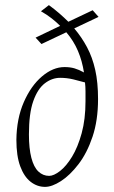

<svg xmlns="http://www.w3.org/2000/svg" viewBox="-20 -721 445 750"><path d="M156 9Q125 9 99.5 -11Q74 -31 59 -71.5Q44 -112 44 -175Q45 -258 73 -322Q101 -386 144 -422.5Q187 -459 232 -459Q254 -459 271 -454Q288 -449 308 -438Q301 -483 284.5 -522Q268 -561 239 -595L142 -549L119 -574L215 -620Q200 -635 181.5 -649.5Q163 -664 140 -677L171 -701Q193 -685 212 -668.5Q231 -652 247 -636L342 -681L365 -655L270 -610Q299 -576 320 -536.5Q341 -497 352 -448Q363 -399 363 -334Q363 -251 341.5 -187Q320 -123 286.5 -79.5Q253 -36 218 -13.5Q183 9 156 9ZM172 -34Q190 -34 214.5 -53Q239 -72 261.5 -109Q284 -146 299 -200.5Q314 -255 314 -326Q314 -346 314 -364Q314 -382 312 -399Q291 -405 266 -411Q241 -417 215 -417Q183 -417 155 -395.5Q127 -374 110 -326Q93 -278 93 -196Q93 -141 102.5 -104.5Q112 -68 130 -51Q148 -34 172 -34Z"/></svg>

Font: Ancizar Sans Thin
Style: Italic
Weight: 100
Italic angle: -4°
Designer: Cesar Puertas, Viviana Monsalve, Julian Moncada, Julian Prieto, Jose Castro, Mariel Hernandez, Felipe Aragon, Sara Alarc
Version: Version 8.100